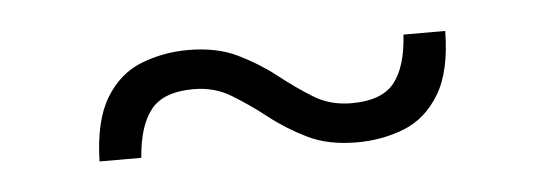

<svg xmlns="http://www.w3.org/2000/svg" viewBox="-25 -321 559 197"><g transform="rotate(-5 254.0 -222.0)"><path d="M72 -171Q73 -212.5 87 -235.8Q101 -259 123.8 -268Q146.5 -277 172.5 -277Q201.5 -277 222.8 -266.8Q244 -256.5 261.5 -242.8Q279 -229 296 -218.5Q313 -208 335 -208Q366 -208 379 -224.2Q392 -240.5 394 -273.5H437Q436.5 -232 422.5 -208.8Q408.5 -185.5 385.8 -176.5Q363 -167.5 337 -167.5Q307.5 -167.5 286.5 -177.8Q265.5 -188 248 -201.8Q230.5 -215.5 213.2 -226Q196 -236.5 174.5 -236.5Q143.5 -236.5 130.5 -220.2Q117.5 -204 115 -171Z"/></g></svg>

Font: Newsreader 24pt
Style: Regular
Weight: 400
Designer: Hugues Gentile
Foundry: Production Type
Version: Version 1.003